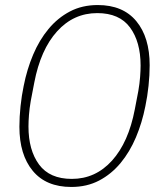

<svg xmlns="http://www.w3.org/2000/svg" viewBox="-20 -730 639 762"><path d="M263 12Q163 12 110 -52Q57 -116 57 -227Q57 -266 61.5 -308.5Q66 -351 74 -389Q87 -455 111.5 -513Q136 -571 172.5 -615Q209 -659 257.5 -684.5Q306 -710 368 -710Q468 -710 521 -646Q574 -582 574 -471Q574 -432 569.5 -389.5Q565 -347 557 -309Q544 -243 519.5 -185Q495 -127 458.5 -83Q422 -39 373.5 -13.5Q325 12 263 12ZM265 -20Q359 -20 424.5 -92.5Q490 -165 515 -296L529 -369Q534 -398 536 -424Q538 -450 538 -470Q538 -564 496 -621Q454 -678 366 -678Q272 -678 206.5 -605.5Q141 -533 116 -402L102 -329Q97 -300 95 -274Q93 -248 93 -228Q93 -134 135 -77Q177 -20 265 -20Z"/></svg>

Font: IBM Plex Sans Condensed ExtraLight
Style: Italic
Weight: 200
Width: 3
Italic angle: -11°
Designer: Mike Abbink, Paul van der Laan, Pieter van Rosmalen
Foundry: Bold Monday
Version: Version 1.3